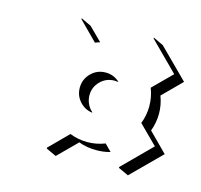

<svg xmlns="http://www.w3.org/2000/svg" viewBox="-69 -510 574 547"><g transform="rotate(15 218.5 -237.0)"><path d="M108.4 -52V-54.7L162.8 -109.4Q188.5 -99.6 214.8 -99.6Q241.2 -99.6 266.8 -109.4L286.6 -89.4L284.4 -88.9Q266.6 -84 245.1 -84Q217.3 -84 193.4 -93L138.4 -38.1ZM108.4 -433.6V-436.3L138.4 -422.1L175.5 -385.3L177 -383.8Q170.7 -382.1 162.8 -378.9ZM154.3 -244.1Q154.3 -269 172 -286.9Q189.7 -304.7 214.8 -304.7Q239 -304.7 256.6 -288.1H253.7Q249.3 -288.8 244.9 -288.8Q220.7 -288.8 203.6 -271.7Q186.5 -254.6 186.5 -230.5Q186.5 -217.5 191.8 -205.9Q197 -194.3 206.1 -186.3L207 -184.1Q184.6 -187 169.4 -204Q154.3 -220.9 154.3 -244.1ZM321.3 -52V-54.7L404.3 -137.7L349.6 -192.1Q359.4 -216.8 359.4 -244.1Q359.4 -270.3 349.6 -296.1L404.3 -350.6L321.3 -433.6V-436.3L351.3 -422.1L437 -336.7L382.1 -281.7Q391.6 -256.3 391.6 -230.5Q391.6 -203.9 382.1 -178.7L437 -123.5L351.3 -38.1Z"/></g></svg>

Font: AgreloyOut1
Style: Medium
Weight: 400
Designer: gluk
Foundry: gluk
Version: Version 0.27